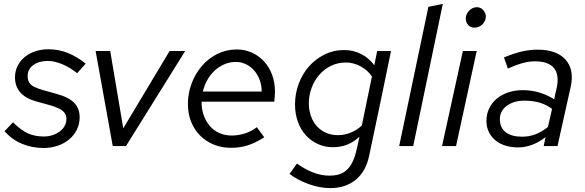

<svg xmlns="http://www.w3.org/2000/svg" viewBox="-20 -750 3005 986"><path d="M3 -76Q14 -87 25 -99Q36 -111 47 -122Q89 -80 124.5 -64.5Q160 -49 205 -49Q229 -49 250 -56Q271 -63 287 -75Q303 -87 312 -103.5Q321 -120 321 -139Q321 -158 311.5 -170.5Q302 -183 283 -192.5Q264 -202 235.5 -210Q207 -218 170 -228Q57 -258 57 -353Q57 -384 70 -410.5Q83 -437 105.5 -456Q128 -475 159.5 -486Q191 -497 229 -497Q281 -497 328.5 -478Q376 -459 420 -423Q409 -411 398 -398.5Q387 -386 376 -374Q341 -403 300.5 -420Q260 -437 225 -437Q179 -437 150.5 -415.5Q122 -394 122 -360Q122 -339 130 -326Q138 -313 156 -304Q174 -295 202 -287Q230 -279 270 -268Q333 -251 361 -222Q389 -193 389 -148Q389 -113 374.5 -84Q360 -55 335 -34Q310 -13 276 -1.5Q242 10 204 10Q144 10 93 -11.5Q42 -33 3 -76Z M559 0 471 -488H546L613 -91L851 -488H931L627 0Z M1337 -45Q1292 -16 1252 -3.5Q1212 9 1167 9Q1117 9 1076.5 -8Q1036 -25 1006.5 -55Q977 -85 961 -126Q945 -167 945 -216Q945 -271 964 -321.5Q983 -372 1016.5 -411Q1050 -450 1096 -473Q1142 -496 1196 -496Q1238 -496 1274 -479.5Q1310 -463 1336.5 -434Q1363 -405 1377.5 -365.5Q1392 -326 1392 -281Q1392 -274 1391.5 -267.5Q1391 -261 1391 -255Q1390 -248 1389.5 -241.5Q1389 -235 1389 -228H1015Q1015 -190 1026 -158.5Q1037 -127 1057 -103.5Q1077 -80 1106 -67Q1135 -54 1170 -54Q1204 -54 1238.5 -65Q1273 -76 1299 -97Q1309 -84 1318 -71Q1327 -58 1337 -45ZM1191 -432Q1161 -432 1133.5 -420.5Q1106 -409 1083.5 -388.5Q1061 -368 1045 -340Q1029 -312 1022 -280H1324Q1324 -311 1314 -338.5Q1304 -366 1286 -387Q1268 -408 1243.5 -420Q1219 -432 1191 -432Z M1690 6Q1648 6 1612 -10.5Q1576 -27 1550 -56Q1524 -85 1509.5 -125.5Q1495 -166 1495 -214Q1495 -268 1513.5 -318.5Q1532 -369 1565.5 -407.5Q1599 -446 1645.5 -469.5Q1692 -493 1747 -493Q1795 -493 1835.5 -472Q1876 -451 1902 -415Q1906 -433 1909.5 -451.5Q1913 -470 1917 -488H1988Q1960 -353 1932.5 -219.5Q1905 -86 1876 49Q1859 131 1806.5 173.5Q1754 216 1676 216Q1623 216 1565.5 195.5Q1508 175 1467 143Q1477 129 1486 116.5Q1495 104 1505 90Q1547 120 1588.5 136Q1630 152 1672 152Q1714 152 1739.5 138Q1765 124 1781.5 97.5Q1798 71 1807.5 34Q1817 -3 1826 -48Q1769 6 1690 6ZM1566 -220Q1566 -184 1577 -153.5Q1588 -123 1607.5 -101.5Q1627 -80 1654.5 -68Q1682 -56 1715 -56Q1783 -56 1838 -105Q1851 -168 1864 -231Q1877 -294 1890 -357Q1869 -389 1832.5 -409Q1796 -429 1756 -429Q1714 -429 1679 -411.5Q1644 -394 1619 -365Q1594 -336 1580 -298Q1566 -260 1566 -220Z M2254 -730 2102 0H2030L2180 -715Z M2418 -608Q2397 -608 2384.5 -621.5Q2372 -635 2372 -655Q2372 -677 2389 -695Q2406 -713 2429 -713Q2448 -713 2461.5 -698Q2475 -683 2475 -666Q2475 -642 2457.5 -625Q2440 -608 2418 -608ZM2428 -488Q2402 -365 2375 -244Q2348 -123 2322 0H2250Q2277 -123 2303.5 -244Q2330 -365 2357 -488Z M2640 7Q2604 7 2574.5 -2.5Q2545 -12 2523.5 -30Q2502 -48 2490 -73Q2478 -98 2478 -130Q2478 -163 2491.5 -192Q2505 -221 2529.5 -242Q2554 -263 2588.5 -275Q2623 -287 2665 -287Q2711 -287 2752.5 -274Q2794 -261 2826 -240Q2829 -255 2832 -269.5Q2835 -284 2839 -299Q2853 -365 2825 -400Q2797 -435 2728 -435Q2696 -435 2663.5 -426Q2631 -417 2588 -398Q2583 -412 2578 -426.5Q2573 -441 2568 -455Q2616 -475 2657.5 -485Q2699 -495 2741 -495Q2838 -495 2884 -444Q2930 -393 2911 -305Q2894 -228 2877 -152.5Q2860 -77 2843 0H2772Q2774 -11 2777 -23Q2780 -35 2782 -46Q2714 7 2640 7ZM2547 -138Q2547 -94 2577 -71Q2607 -48 2661 -48Q2697 -48 2729 -60Q2761 -72 2794 -98L2815 -191Q2785 -213 2751 -223Q2717 -233 2672 -233Q2618 -233 2582.5 -206.5Q2547 -180 2547 -138Z"/></svg>

Font: Rosa Sans Light
Style: Italic
Weight: 300
Italic angle: -12°
Designer: Pentagram / MCKL
Foundry: Pentagram / MCKL
Version: Version 1.005;September 16, 2019;FontCreator 11.5.0.2425 64-